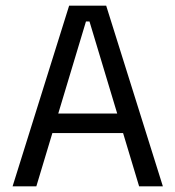

<svg xmlns="http://www.w3.org/2000/svg" viewBox="-20 -659 620 679"><path d="M24.5 0 224.5 -639H355.5L556 0H472L296.5 -583H284L108.5 0ZM144.5 -188.5V-257.5H435.5V-188.5Z"/></svg>

Font: Anek Gujarati
Style: Regular
Weight: 400
Designer: Mrunmayee Ghaisas (Gujarati), Yesha Goshar (Latin)
Foundry: Ek Type
Version: Version 1.003